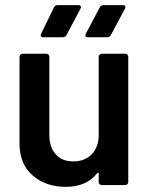

<svg xmlns="http://www.w3.org/2000/svg" viewBox="-20 -720 584 747"><path d="M364 -499Q364 -504 367.5 -507.5Q371 -511 376 -511H467Q472 -511 475.5 -507.5Q479 -504 479 -499V-12Q479 -7 475.5 -3.5Q472 0 467 0H376Q371 0 367.5 -3.5Q364 -7 364 -12V-44Q364 -47 363 -47.5Q362 -48 361 -48Q360 -48 358 -46Q317 7 235 7Q159 7 107.5 -37Q56 -81 56 -162V-499Q56 -504 59.5 -507.5Q63 -511 68 -511H160Q165 -511 168.5 -507.5Q172 -504 172 -499V-195Q172 -148 196.5 -120Q221 -92 265 -92Q310 -92 337 -120Q364 -148 364 -195ZM149 -575Q142 -575 140 -577.5Q138 -580 138 -582Q138 -585 140 -589L190 -691Q194 -700 204 -700H285Q292 -700 293.5 -697Q295 -694 295 -692Q295 -690 293 -686L239 -584Q234 -575 224 -575ZM322 -575Q315 -575 313.5 -578Q312 -581 312 -583Q312 -585 314 -589L368 -691Q372 -700 383 -700H458Q465 -700 466.5 -697Q468 -694 468 -692Q468 -690 466 -686L411 -583Q407 -575 396 -575Z"/></svg>

Font: LinhAnh SemBd
Style: Regular
Weight: 600
Monospace: yes
Designer: Jeremy Tribby
Foundry: Tribby Type
Version: Version 1.408